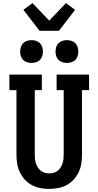

<svg xmlns="http://www.w3.org/2000/svg" viewBox="-20 -1220 640 1248"><path d="M300 8Q271 8 242 2.5Q213 -3 187 -17Q161 -31 141 -53Q121 -75 108.5 -101.5Q96 -128 91.5 -157Q87 -186 87 -215V-634H41V-735H252V-634H206V-215Q206 -201 207.5 -186.5Q209 -172 213.5 -158Q218 -144 226 -131.5Q234 -119 245.5 -110Q257 -101 271 -97Q285 -93 300 -93Q315 -93 329 -97Q343 -101 354.5 -110Q366 -119 374 -131.5Q382 -144 386.5 -158Q391 -172 392.5 -186.5Q394 -201 394 -215V-634H348V-735H559V-634H513V-215Q513 -186 508.5 -157Q504 -128 491.5 -101.5Q479 -75 459 -53Q439 -31 413 -17Q387 -3 358 2.5Q329 8 300 8ZM415 -811Q400 -811 385.5 -815.5Q371 -820 360.5 -830.5Q350 -841 345.5 -855.5Q341 -870 341 -885Q341 -900 345.5 -914.5Q350 -929 360.5 -939.5Q371 -950 385.5 -954.5Q400 -959 415 -959Q430 -959 444.5 -954.5Q459 -950 469.5 -939.5Q480 -929 484.5 -914.5Q489 -900 489 -885Q489 -870 484.5 -855.5Q480 -841 469.5 -830.5Q459 -820 444.5 -815.5Q430 -811 415 -811ZM185 -811Q170 -811 155.5 -815.5Q141 -820 130.5 -830.5Q120 -841 115.5 -855.5Q111 -870 111 -885Q111 -900 115.5 -914.5Q120 -929 130.5 -939.5Q141 -950 155.5 -954.5Q170 -959 185 -959Q200 -959 214.5 -954.5Q229 -950 239.5 -939.5Q250 -929 254.5 -914.5Q259 -900 259 -885Q259 -870 254.5 -855.5Q250 -841 239.5 -830.5Q229 -820 214.5 -815.5Q200 -811 185 -811ZM237 -1020 132 -1156 191 -1200 300 -1086 409 -1200 468 -1156 363 -1020Z"/></svg>

Font: Iosevka HT Extended
Style: Bold
Weight: 700
Width: 7
Monospace: yes
Designer: Belleve Invis
Foundry: Belleve Invis
Version: Version 32.3.0; ttfautohint (v1.8.4)